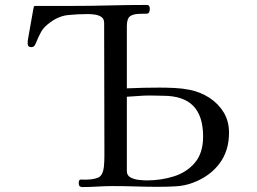

<svg xmlns="http://www.w3.org/2000/svg" viewBox="-20 -757 1040 778"><path d="M803 -204Q803 -287 763 -328Q723 -369 640 -369Q627 -369 613.5 -369.5Q600 -370 586 -370Q563 -370 540 -368Q517 -366 494 -365V-64Q494 -46 509 -38Q524 -30 543 -28Q562 -26 575 -26Q633 -26 685 -42.5Q737 -59 770 -98Q803 -137 803 -204ZM908 -219Q908 -146 869.5 -94.5Q831 -43 763 -17Q729 -4 692.5 -2Q656 0 621 0Q575 0 528.5 -1.5Q482 -3 435 -3Q405 -3 374.5 -1Q344 1 314 1Q299 1 299 -14Q299 -30 307 -29.5Q315 -29 325 -29Q357 -29 377 -37Q397 -45 401 -82Q403 -102 403 -123.5Q403 -145 403 -165Q403 -290 402.5 -415Q402 -540 402 -664Q402 -681 390.5 -688.5Q379 -696 364 -698Q349 -700 336 -700Q294 -700 256 -696Q218 -692 183 -666Q158 -648 147.5 -629.5Q137 -611 126 -584Q123 -576 119 -571Q115 -566 106 -566Q92 -566 92 -582Q92 -590 93.5 -598Q95 -606 96 -613Q101 -640 105.5 -666.5Q110 -693 115 -720Q117 -726 117 -730Q118 -733 124 -733H273Q348 -733 423.5 -735Q499 -737 574 -737Q582 -737 584.5 -732.5Q587 -728 587 -721Q587 -702 574.5 -701.5Q562 -701 549 -701Q521 -701 507.5 -691.5Q494 -682 494 -651V-399Q560 -402 625 -402Q656 -402 687.5 -400.5Q719 -399 749 -393Q793 -384 829 -360.5Q865 -337 886.5 -301.5Q908 -266 908 -219Z"/></svg>

Font: Kaisei Opti
Style: Regular
Weight: 400
Designer: Font-Kai, 金井和夫
Foundry: KAZUO KANAI
Version: Version 5.003